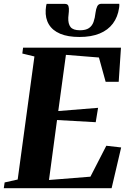

<svg xmlns="http://www.w3.org/2000/svg" viewBox="-36 -995 680 1015"><path d="M-16 0 -11.5 -30.5 57.5 -46 146 -696.5 82 -712 86 -743H603.5L591.5 -562.5H522.5L487 -691L312.5 -705L272 -408L482.5 -425L470 -349L265.5 -360.5L223 -43.5L442 -61L526 -224.5L604.5 -215.5L554 0ZM307 -974.5Q322 -974.5 325.8 -963.2Q329.5 -952 328 -934.5Q327.5 -927 326.5 -918Q325.5 -909 325 -902.5Q323.5 -869 337 -852Q350.5 -835 386.5 -835Q417.5 -835 434.2 -846.5Q451 -858 458.5 -879Q466 -900 469 -928Q471.5 -948 478 -961.5Q484.5 -975 500 -975H594.5Q595 -969.5 594.8 -964.2Q594.5 -959 593.5 -953Q586.5 -905 560.8 -870.5Q535 -836 490.8 -817.8Q446.5 -799.5 384 -799.5Q323 -799.5 282.5 -816.5Q242 -833.5 222.5 -865.8Q203 -898 205.5 -942.5Q206.5 -950.5 207.2 -958.5Q208 -966.5 210.5 -974.5Z"/></svg>

Font: Merriweather 96pt ExtraBold
Style: Italic
Weight: 800
Italic angle: -7.8°
Version: Version 2.101